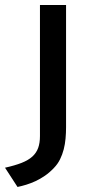

<svg xmlns="http://www.w3.org/2000/svg" viewBox="-83 -531 359 765"><path d="M-63 137.2Q-23.4 128.4 3.2 117.9Q29.8 107.4 45.9 92.8Q62 78.1 69.1 58.3Q76.2 38.6 76.2 11.2V-511.2H180.2V-23.9Q180.2 -1.5 178.2 20.8Q176.3 43 170.9 64Q165.5 85 156.2 103.8Q147 122.6 131.8 138.2Q114.3 156.7 95.7 169.4Q77.1 182.1 58.6 190.7Q40 199.2 22 204.8Q3.9 210.4 -13.2 213.9Z"/></svg>

Font: Overpass
Style: Regular
Weight: 400
Designer: Delve Withrington
Foundry: Delve Fonts
Version: Version 1.001